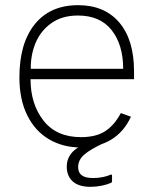

<svg xmlns="http://www.w3.org/2000/svg" viewBox="-20 -560 598 742"><path d="M293 -30Q351 -30 386.5 -53Q422 -76 447 -123L486 -109Q459 -50 409 -20Q359 10 293 10Q223 10 169 -22Q115 -54 85 -115Q55 -176 55 -261Q55 -393 114.5 -466.5Q174 -540 282 -540Q384 -540 441 -473Q498 -406 498 -284V-254H98Q98 -158 148 -94Q198 -30 293 -30ZM456 -294Q456 -387 411.5 -443.5Q367 -500 281 -500Q220 -500 178.5 -470.5Q137 -441 117.5 -394Q98 -347 99 -294ZM349 -17 383 -8Q329 17 305.5 37.5Q282 58 282 86Q282 107 296 117.5Q310 128 340 128Q361 128 379 124Q397 120 405 116Q413 112 413 119V139Q413 142 412 144Q411 146 408 147Q395 153 373.5 157.5Q352 162 330 162Q284 162 261 141Q238 120 238 84Q238 49 263 24.5Q288 0 349 -17Z"/></svg>

Font: Morrison Thin
Style: Regular
Weight: 100
Designer: Pablo Impallari, Rodrigo Fuenzalida (Modified by Dan O. Williams)
Version: Version 0.03;June 6, 2019;FontCreator 11.5.0.2425 64-bit; tt